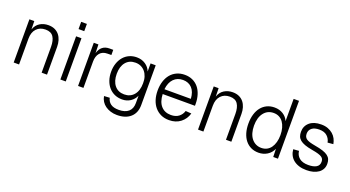

<svg xmlns="http://www.w3.org/2000/svg" viewBox="-56 -1381 4041 2214"><g transform="rotate(20 1964.0 -274.0)"><path d="M82 0V-530H142L144 -428Q164 -486 209.5 -514Q255 -542 313 -542Q358 -542 391.5 -526.5Q425 -511 447 -483.5Q469 -456 480 -419.5Q491 -383 491 -341V0H425V-317Q425 -395 396 -439Q367 -483 299 -483Q230 -483 189 -439Q148 -395 148 -317V0Z M655 0V-530H721V0ZM653 -618V-707H723V-618Z M872 0V-530H929L932 -425Q963 -530 1065 -530H1111V-466H1063Q1003 -466 970.5 -427.5Q938 -389 938 -323V0Z M1406 162Q1364 162 1327.5 150.5Q1291 139 1263 119Q1235 99 1217 70.5Q1199 42 1193 7L1262 3Q1271 47 1305.5 73Q1340 99 1406 99Q1483 99 1524.5 63Q1566 27 1566 -42V-133Q1545 -85 1501.5 -56Q1458 -27 1401 -27Q1350 -27 1308.5 -45.5Q1267 -64 1237 -98Q1207 -132 1190.5 -179.5Q1174 -227 1174 -285Q1174 -342 1190.5 -389.5Q1207 -437 1236.5 -471Q1266 -505 1307 -523.5Q1348 -542 1398 -542Q1458 -542 1504 -511.5Q1550 -481 1569 -431V-530H1632V-42Q1632 54 1572 108Q1512 162 1406 162ZM1404 -90Q1478 -90 1522 -142Q1566 -194 1566 -285Q1567 -329 1555.5 -364.5Q1544 -400 1522.5 -425.5Q1501 -451 1471 -465Q1441 -479 1404 -479Q1329 -479 1286 -427Q1243 -375 1243 -285Q1243 -194 1286 -142Q1329 -90 1404 -90Z M1991 12Q1934 12 1890 -8.5Q1846 -29 1815 -66Q1784 -103 1768 -153.5Q1752 -204 1752 -265Q1752 -326 1768 -377Q1784 -428 1814 -464.5Q1844 -501 1888 -521.5Q1932 -542 1987 -542Q2040 -542 2082.5 -522.5Q2125 -503 2155 -467Q2185 -431 2201 -380Q2217 -329 2217 -267V-246H1821Q1825 -151 1870 -101Q1915 -51 1991 -51Q2049 -51 2086 -79Q2123 -107 2137 -153L2208 -148Q2188 -77 2131 -32.5Q2074 12 1991 12ZM2145 -305Q2140 -390 2098 -434.5Q2056 -479 1987 -479Q1918 -479 1874 -434Q1830 -389 1821 -305Z M2344 0V-530H2404L2406 -428Q2426 -486 2471.5 -514Q2517 -542 2575 -542Q2620 -542 2653.5 -526.5Q2687 -511 2709 -483.5Q2731 -456 2742 -419.5Q2753 -383 2753 -341V0H2687V-317Q2687 -395 2658 -439Q2629 -483 2561 -483Q2492 -483 2451 -439Q2410 -395 2410 -317V0Z M3089 12Q3037 12 2996 -7.5Q2955 -27 2926 -63Q2897 -99 2881.5 -150Q2866 -201 2866 -265Q2866 -329 2881.5 -380Q2897 -431 2926 -467Q2955 -503 2996 -522.5Q3037 -542 3089 -542Q3148 -542 3193.5 -513.5Q3239 -485 3259 -437V-710H3325V0H3267L3264 -99Q3241 -46 3194 -17Q3147 12 3089 12ZM3100 -51Q3138 -51 3167.5 -66.5Q3197 -82 3217 -110Q3237 -138 3248 -177.5Q3259 -217 3259 -265Q3259 -313 3248 -352.5Q3237 -392 3217 -420Q3197 -448 3167.5 -463.5Q3138 -479 3100 -479Q3025 -479 2980 -421.5Q2935 -364 2935 -265Q2935 -216 2946.5 -176.5Q2958 -137 2980 -109Q3002 -81 3032.5 -66Q3063 -51 3100 -51Z M3677 12Q3625 12 3584.5 -1Q3544 -14 3515.5 -37.5Q3487 -61 3471.5 -93Q3456 -125 3453 -163L3522 -168Q3528 -115 3566.5 -83Q3605 -51 3677 -51Q3740 -51 3775 -72Q3810 -93 3810 -137Q3810 -155 3804.5 -168.5Q3799 -182 3783.5 -193Q3768 -204 3738.5 -213Q3709 -222 3661 -230Q3604 -240 3567 -253.5Q3530 -267 3508 -285.5Q3486 -304 3477 -328Q3468 -352 3468 -383Q3468 -454 3519 -498Q3570 -542 3661 -542Q3708 -542 3743.5 -528.5Q3779 -515 3805 -492.5Q3831 -470 3846.5 -440Q3862 -410 3868 -376L3799 -370Q3791 -416 3756.5 -447.5Q3722 -479 3660 -479Q3600 -479 3568.5 -453.5Q3537 -428 3537 -386Q3537 -364 3544 -348.5Q3551 -333 3567 -322Q3583 -311 3609.5 -303Q3636 -295 3676 -288Q3735 -278 3774.5 -265Q3814 -252 3837.5 -234Q3861 -216 3870.5 -192.5Q3880 -169 3880 -138Q3880 -102 3865 -74Q3850 -46 3823 -27Q3796 -8 3759 2Q3722 12 3677 12Z"/></g></svg>

Font: Geist Light
Style: Regular
Weight: 400
Designer: Basement.studio, Andrés Briganti, Mateo Zaragoza
Foundry: Basement.studio, Vercel, Andrés Briganti, Guido Ferreyra, Mateo Zaragoza
Version: Version 1.401